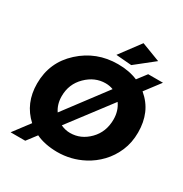

<svg xmlns="http://www.w3.org/2000/svg" viewBox="-217 -1087 1245 1306"><g transform="rotate(30 405.5 -433.5)"><path d="M167 55H52L148 -72Q42 -168.5 42 -323Q42 -490 164 -601Q286 -712 454 -712Q542 -712 610 -683L665 -755H781L690 -635Q749 -585.5 776.5 -521.5Q804 -457.5 804 -377Q804 -297.5 776 -231.8Q748 -166 701 -116.8Q654 -67.5 595.5 -37Q501 13 392 13Q293 12 225 -21ZM262 -222 506 -546Q478 -557 446 -557Q362 -557 296 -492Q230 -427 230 -332Q230 -269 262 -222ZM404 -143Q488 -143 551.5 -207.5Q615 -272 615 -370Q615 -438 579 -488L330 -160Q366 -143 404 -143ZM534 -751 412 -761 532 -922 679 -866Z"/></g></svg>

Font: Argentum Novus
Style: Bold Italic
Weight: 700
Designer: Julieta Ulanovsky (font) & Cristiano Sobral (main changes)
Foundry: Julieta Ulanovsky (font) & Cristiano Sobral (main changes)
Version: Version 3.00;November 27, 2020;FontCreator 13.0.0.2655 64-bi